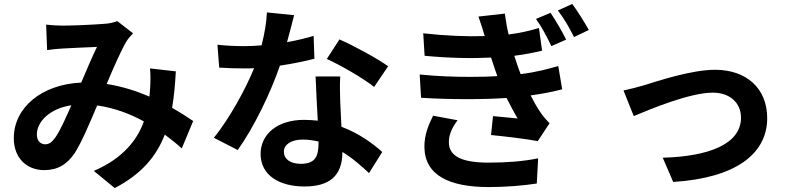

<svg xmlns="http://www.w3.org/2000/svg" viewBox="-20 -882 4040 974"><path d="M214 -757 219 -628C245 -632 280 -635 300 -636C346 -639 432 -642 472 -644C449 -597 420 -529 392 -463C191 -454 50 -336 50 -181C50 -80 116 -19 204 -19C272 -19 320 -47 360 -107C395 -162 437 -262 473 -347C559 -335 639 -305 710 -266C677 -175 607 -80 456 -15L562 72C696 2 772 -86 816 -199C847 -176 876 -153 902 -129L960 -268C931 -288 895 -311 853 -335C863 -391 868 -453 872 -520L741 -535C744 -505 744 -465 741 -426C740 -415 739 -404 738 -392C673 -420 599 -444 521 -456C557 -541 595 -628 621 -671C629 -685 641 -698 655 -713L575 -775C558 -768 532 -762 507 -761C460 -757 354 -752 297 -752C275 -752 241 -754 214 -757ZM167 -200C167 -263 230 -331 342 -348C314 -285 287 -222 261 -185C243 -160 229 -150 209 -150C186 -150 167 -167 167 -200Z M1472 -805 1334 -819C1332 -767 1321 -707 1307 -652C1276 -649 1246 -648 1216 -648C1179 -648 1126 -650 1083 -655L1092 -539C1135 -536 1176 -535 1217 -535C1234 -535 1251 -535 1269 -536C1225 -428 1144 -281 1065 -183L1186 -121C1267 -234 1352 -409 1400 -549C1467 -559 1529 -572 1575 -584L1571 -700C1532 -688 1485 -677 1436 -668C1451 -722 1464 -773 1472 -805ZM1878 -441 1949 -546C1898 -583 1774 -651 1702 -682L1638 -583C1706 -552 1820 -487 1878 -441ZM1706 -494H1581C1583 -433 1588 -344 1592 -270C1569 -272 1547 -274 1523 -274C1384 -274 1302 -199 1302 -101C1302 9 1400 64 1524 64C1646 64 1717 15 1717 -111C1772 -78 1817 -36 1852 -4L1919 -111C1868 -157 1798 -207 1712 -239C1710 -289 1707 -337 1706 -366C1705 -410 1703 -452 1706 -494ZM1420 -113C1420 -148 1457 -174 1515 -174C1543 -174 1570 -170 1596 -164C1596 -96 1586 -51 1506 -51C1451 -51 1420 -76 1420 -113Z M2883 -862 2810 -829C2843 -785 2865 -748 2892 -694L2967 -730C2946 -768 2909 -827 2883 -862ZM2773 -817 2699 -786C2730 -742 2751 -702 2777 -648L2852 -681C2833 -721 2797 -781 2773 -817ZM2109 -504 2116 -386C2194 -381 2274 -379 2350 -379C2422 -379 2491 -381 2550 -385C2567 -351 2585 -316 2606 -281C2577 -284 2522 -289 2481 -293L2471 -197C2543 -190 2652 -177 2708 -166L2768 -257C2726 -297 2698 -347 2672 -398C2732 -406 2786 -417 2832 -429L2812 -547C2763 -533 2703 -516 2621 -506C2609 -537 2599 -568 2589 -599C2646 -606 2692 -616 2730 -625L2714 -740C2675 -728 2623 -715 2560 -707C2552 -741 2546 -777 2541 -813L2407 -798C2419 -764 2430 -731 2439 -699C2348 -696 2246 -700 2127 -713L2134 -599C2260 -587 2376 -585 2471 -590C2477 -572 2483 -553 2491 -530L2503 -496C2460 -493 2413 -492 2364 -492C2286 -492 2200 -495 2109 -504ZM2301 -272 2177 -295C2154 -248 2132 -199 2133 -134C2136 8 2260 67 2460 67C2542 67 2633 60 2703 49L2710 -79C2639 -64 2553 -57 2459 -57C2327 -57 2257 -87 2257 -161C2257 -204 2277 -239 2301 -272Z M3143 -423 3195 -293C3280 -329 3480 -412 3596 -412C3683 -412 3739 -360 3739 -285C3739 -149 3571 -88 3342 -82L3395 41C3713 21 3872 -102 3872 -283C3872 -434 3766 -528 3608 -528C3487 -528 3317 -471 3249 -450C3219 -441 3173 -429 3143 -423Z"/></svg>

Font: DAIFUKU Sans JP
Style: Bold
Weight: 700
Designer: Original font ‘Source Han Sans JP’ : Ryoko NISHIZUKA  (kana, bopomofo & ideographs); Paul D. Hunt (Latin, Greek & Cyrill
Foundry: Daifuku
Version: Version 1.001